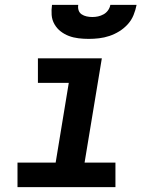

<svg xmlns="http://www.w3.org/2000/svg" viewBox="-20 -770 640 790"><path d="M52 0V-101H209L263 -429H136V-530H399L328 -101H455V0ZM345 -610Q324 -610 303 -612.5Q282 -615 263.5 -622Q245 -629 229.5 -641Q214 -653 204 -670.5Q194 -688 192.5 -708.5Q191 -729 194 -750H302Q300 -738 303.5 -727.5Q307 -717 316 -711Q325 -705 336.5 -702.5Q348 -700 360 -700Q372 -700 383.5 -702.5Q395 -705 406 -711Q417 -717 424.5 -727.5Q432 -738 434 -750H542Q538 -729 529.5 -708Q521 -687 505.5 -670Q490 -653 470.5 -641Q451 -629 430 -622Q409 -615 387.5 -612.5Q366 -610 345 -610Z"/></svg>

Font: Iosevka Curly Extended Oblique
Style: Bold
Weight: 700
Width: 7
Italic angle: -9°
Monospace: yes
Designer: Belleve Invis
Foundry: Belleve Invis
Version: Version 11.1.0; ttfautohint (v1.8.3)